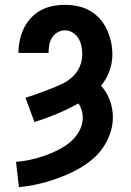

<svg xmlns="http://www.w3.org/2000/svg" viewBox="-20 -548 540 791"><path d="M58 223 46 119Q68 117 90 113Q112 109 133.5 103Q155 97 176 89Q197 81 217 71Q237 61 255.5 48Q274 35 288.5 18Q303 1 312 -20Q321 -41 321 -63Q321 -79 316.5 -94Q312 -109 303 -122Q260 -98 214.5 -79Q169 -60 122 -45L85 -145Q110 -153 135 -162Q160 -171 184.5 -180.5Q209 -190 233 -201Q257 -212 277 -230Q297 -248 308 -272.5Q319 -297 319 -324Q319 -341 315.5 -358Q312 -375 303.5 -389.5Q295 -404 280 -413.5Q265 -423 248 -423Q232 -423 217.5 -415Q203 -407 194.5 -393Q186 -379 183 -363Q180 -347 180 -330H56Q56 -356 61.5 -382Q67 -408 78 -431Q89 -454 107 -473.5Q125 -493 148 -505.5Q171 -518 196.5 -523Q222 -528 248 -528Q275 -528 301 -522.5Q327 -517 350 -504Q373 -491 391 -471Q409 -451 420 -427Q431 -403 437 -377Q443 -351 443 -324Q443 -289 431 -255.5Q419 -222 396 -195Q420 -169 432.5 -135Q445 -101 445 -65Q445 -32 434.5 -0.5Q424 31 405.5 58.5Q387 86 361.5 107.5Q336 129 307.5 145.5Q279 162 248.5 174.5Q218 187 186.5 197Q155 207 122.5 213.5Q90 220 58 223Z"/></svg>

Font: Iosevka SS18 Extrabold
Style: Regular
Weight: 800
Monospace: yes
Designer: Belleve Invis
Foundry: Belleve Invis
Version: Version 25.1.1; ttfautohint (v1.8.4)